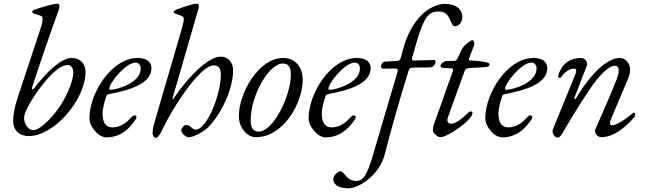

<svg xmlns="http://www.w3.org/2000/svg" viewBox="-20 -727 3495 1037"><path d="M136 8C271 8 442 -187 442 -340C442 -383 411 -414 368 -414C318 -414 245 -356 166 -252C162 -247 159 -245 156 -245C153 -245 151 -249 154 -257C182 -345 268 -596 294 -664C299 -678 301 -685 301 -697C301 -704 296 -707 285 -707C273 -707 200 -687 170 -676C158 -672 154 -668 154 -662C154 -658 166 -652 185 -647C203 -642 210 -637 210 -630C210 -613 207 -595 200 -576L74 -195C59 -151 51 -107 51 -74C51 -24 84 8 136 8ZM162 -24C134 -24 110 -55 110 -91C110 -116 139 -172 183 -234C253 -330 305 -376 347 -376C363 -376 376 -359 376 -336C376 -288 337 -196 289 -132C242 -70 188 -24 162 -24Z M555 15C620 15 675 -21 715 -86C717 -89 717 -92 717 -94C717 -100 713 -104 707 -104C702 -104 696 -101 689 -93C667 -69 635 -39 587 -39C552 -39 534 -65 534 -112C534 -143 545 -180 555 -209C558 -217 562 -217 570 -219C681 -240 798 -275 798 -359C798 -393 771 -414 724 -414C582 -414 463 -223 463 -89C463 -42 512 15 555 15ZM577 -242C572 -242 570 -242 570 -248C570 -278 658 -389 713 -389C730 -389 740 -374 740 -357C740 -277 607 -242 577 -242Z M821 18C837 18 850 -14 883 -78C930 -168 1063 -374 1135 -374C1160 -374 1173 -357 1173 -326C1173 -214 1096 -27 1038 -27C1027 -27 1020 -33 1012 -40C1005 -46 997 -52 985 -52C973 -52 959 -33 959 -23C959 -8 983 14 998 14C1035 14 1092 -26 1107 -42C1176 -115 1239 -245 1239 -348C1239 -386 1215 -421 1171 -421C1111 -421 1007 -327 919 -197C917 -194 915 -192 914 -192C912 -192 911 -195 913 -200L1049 -670C1052 -679 1054 -686 1054 -697C1054 -707 1043 -707 1037 -707C1023 -707 955 -684 935 -676C920 -670 918 -666 918 -661C918 -656 926 -653 936 -650C952 -645 973 -639 973 -626C973 -612 965 -581 958 -558L817 -75C809 -45 804 -28 804 -8C804 4 811 18 821 18Z M1361 14C1515 14 1615 -176 1615 -296C1615 -362 1577 -414 1510 -414C1376 -414 1270 -224 1270 -99C1270 -41 1312 14 1361 14ZM1377 -16C1350 -16 1334 -34 1334 -78C1334 -210 1431 -384 1508 -384C1542 -384 1551 -359 1551 -324C1551 -211 1457 -16 1377 -16Z M1739 15C1804 15 1859 -21 1899 -86C1901 -89 1901 -92 1901 -94C1901 -100 1897 -104 1891 -104C1886 -104 1880 -101 1873 -93C1851 -69 1819 -39 1771 -39C1736 -39 1718 -65 1718 -112C1718 -143 1729 -180 1739 -209C1742 -217 1746 -217 1754 -219C1865 -240 1982 -275 1982 -359C1982 -393 1955 -414 1908 -414C1766 -414 1647 -223 1647 -89C1647 -42 1696 15 1739 15ZM1761 -242C1756 -242 1754 -242 1754 -248C1754 -278 1842 -389 1897 -389C1914 -389 1924 -374 1924 -357C1924 -277 1791 -242 1761 -242Z M1863 290C1919 290 2029 217 2057 110C2096 -41 2140 -195 2187 -346C2190 -358 2198 -362 2212 -362L2303 -363C2321 -363 2332 -383 2332 -392C2332 -400 2329 -403 2325 -403C2291 -403 2255 -400 2215 -400C2209 -400 2205 -402 2205 -409C2205 -416 2207 -419 2210 -429C2218 -455 2223 -477 2231 -503C2271 -634 2293 -665 2350 -665C2379 -665 2397 -651 2409 -624C2419 -602 2426 -585 2436 -585C2454 -585 2477 -602 2477 -636C2477 -677 2442 -706 2383 -706C2313 -706 2202 -640 2154 -450L2146 -418C2143 -406 2136 -399 2127 -398L2057 -394C2047 -393 2038 -379 2038 -368C2038 -361 2042 -356 2051 -356L2113 -357C2127 -357 2131 -352 2127 -339L1993 115C1960 225 1941 250 1903 250C1879 250 1863 239 1851 226C1838 212 1829 198 1819 198C1806 198 1780 220 1780 240C1780 273 1813 290 1863 290Z M2359 14C2396 14 2532 -77 2532 -118C2532 -122 2529 -125 2524 -125C2519 -125 2512 -122 2505 -115C2484 -95 2446 -59 2419 -59C2396 -59 2392 -74 2401 -99L2490 -345C2493 -353 2500 -359 2521 -360C2550 -361 2576 -363 2605 -365C2620 -366 2624 -374 2624 -377C2624 -384 2622 -388 2601 -392C2583 -395 2553 -400 2526 -400C2515 -400 2510 -402 2513 -411L2539 -478C2544 -491 2542 -510 2531 -510C2521 -510 2485 -481 2477 -465L2453 -416C2446 -401 2443 -398 2429 -398H2393C2375 -398 2359 -377 2359 -374C2359 -369 2360 -361 2377 -360L2417 -358C2423 -358 2430 -355 2427 -346L2332 -79C2325 -59 2318 -45 2318 -23C2318 -9 2342 14 2359 14Z M2693 15C2758 15 2813 -21 2853 -86C2855 -89 2855 -92 2855 -94C2855 -100 2851 -104 2845 -104C2840 -104 2834 -101 2827 -93C2805 -69 2773 -39 2725 -39C2690 -39 2672 -65 2672 -112C2672 -143 2683 -180 2693 -209C2696 -217 2700 -217 2708 -219C2819 -240 2936 -275 2936 -359C2936 -393 2909 -414 2862 -414C2720 -414 2601 -223 2601 -89C2601 -42 2650 15 2693 15ZM2715 -242C2710 -242 2708 -242 2708 -248C2708 -278 2796 -389 2851 -389C2868 -389 2878 -374 2878 -357C2878 -277 2745 -242 2715 -242Z M2991 16C3002 16 3010 7 3022 -15C3087 -128 3170 -256 3201 -294C3245 -348 3280 -373 3302 -372C3321 -371 3331 -352 3310 -297C3275 -208 3235 -119 3196 -30C3186 -8 3209 14 3227 14C3290 14 3355 -33 3407 -96C3409 -99 3411 -105 3411 -110C3411 -115 3407 -119 3403 -119C3402 -119 3401 -119 3400 -118C3390 -108 3318 -50 3286 -50C3274 -50 3270 -60 3281 -86L3373 -304C3400 -367 3368 -414 3326 -414C3265 -414 3174 -337 3092 -197C3090 -194 3088 -192 3086 -192C3083 -192 3081 -195 3083 -201L3149 -371C3158 -395 3137 -414 3116 -414C3071 -413 3036 -394 3016 -364C3008 -352 2994 -326 2995 -314C2996 -308 2999 -306 3002 -306C3005 -306 3008 -307 3010 -310C3042 -352 3064 -356 3084 -356C3097 -356 3094 -341 3082 -312L2966 -28C2959 -11 2975 16 2991 16Z"/></svg>

Font: EB Garamond
Style: Italic
Weight: 400
Italic angle: -17.2°
Designer: Georg Duffner and Octavio Pardo
Foundry: Georg Duffner
Version: Version 1.000;PS 001.000;hotconv 1.0.88;makeotf.lib2.5.64775